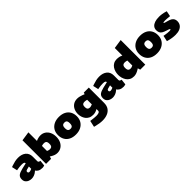

<svg xmlns="http://www.w3.org/2000/svg" viewBox="351 -2406 4251 4251"><g transform="rotate(-45 2476.5 -280.5)"><path d="M179 9Q136 9 97 -6Q58 -21 33 -53.5Q8 -86 8 -138Q8 -205 48.5 -238.5Q89 -272 181 -294L322 -327V-329Q324 -349 305 -360Q286 -371 238 -371Q207 -371 174.5 -368Q142 -365 108 -359L78 -353L49 -482L88 -496Q136 -513 186.5 -524Q237 -535 287 -535Q401 -535 469 -479.5Q537 -424 537 -320V-180Q537 -160 549 -150.5Q561 -141 592 -135L577 -3Q561 1 544 4.5Q527 8 516 8Q453 8 413.5 -13Q374 -34 354 -69L333 -51Q299 -21 257.5 -6Q216 9 179 9ZM247 -133Q259 -133 274 -136.5Q289 -140 305 -147L322 -155V-228L250 -210Q225 -204 217 -193.5Q209 -183 209 -169Q209 -151 220 -142Q231 -133 247 -133Z M983 9Q947 9 909.5 -3.5Q872 -16 832 -41L786 -70L844 -190L864 -181Q877 -175 892 -171.5Q907 -168 920 -168Q949 -168 966.5 -177.5Q984 -187 992 -208Q1000 -229 1000 -263Q1000 -296 992 -317Q984 -338 966.5 -347.5Q949 -357 920 -357Q906 -357 894 -355.5Q882 -354 871 -351L849 -345V-136L818 -100L790 0H632V-738L849 -770V-425L790 -472L864 -508Q889 -520 923 -527.5Q957 -535 988 -535Q1056 -535 1108 -500.5Q1160 -466 1189 -405Q1218 -344 1218 -263Q1218 -182 1188.5 -121Q1159 -60 1106 -25.5Q1053 9 983 9Z M1562 10Q1469 10 1403.5 -23.5Q1338 -57 1303 -118.5Q1268 -180 1268 -263Q1268 -346 1305 -407Q1342 -468 1409 -501.5Q1476 -535 1566 -535Q1658 -535 1724 -501.5Q1790 -468 1825 -406.5Q1860 -345 1860 -262Q1860 -179 1822.5 -118Q1785 -57 1718 -23.5Q1651 10 1562 10ZM1564 -165Q1589 -165 1606 -173.5Q1623 -182 1632 -203Q1641 -224 1641 -262Q1641 -301 1632.5 -322Q1624 -343 1607 -351.5Q1590 -360 1564 -360Q1540 -360 1522.5 -351.5Q1505 -343 1495.5 -322Q1486 -301 1486 -262Q1486 -224 1495 -203Q1504 -182 1521.5 -173.5Q1539 -165 1564 -165Z M2200 209Q2154 209 2105 202Q2056 195 2006 182L1963 171L1996 20L2037 25Q2072 29 2106.5 33Q2141 37 2172 37Q2219 37 2249.5 25Q2280 13 2280 -20V-69L2261 -59Q2232 -43 2201.5 -35.5Q2171 -28 2140 -28Q2078 -28 2034.5 -50.5Q1991 -73 1963.5 -110Q1936 -147 1923 -192Q1910 -237 1910 -281Q1910 -354 1937.5 -411.5Q1965 -469 2016.5 -502Q2068 -535 2140 -535Q2172 -535 2209 -526.5Q2246 -518 2275 -507L2327 -486L2338 -525H2496V-46Q2496 42 2457 98.5Q2418 155 2351 182Q2284 209 2200 209ZM2128 -283Q2128 -249 2137 -229.5Q2146 -210 2164 -202.5Q2182 -195 2208 -195Q2219 -195 2233 -198.5Q2247 -202 2260 -208L2280 -215L2279 -360L2257 -365Q2247 -367 2234.5 -369Q2222 -371 2208 -371Q2179 -371 2161 -362Q2143 -353 2135.5 -334Q2128 -315 2128 -283Z M2720 9Q2677 9 2638 -6Q2599 -21 2574 -53.5Q2549 -86 2549 -138Q2549 -205 2589.5 -238.5Q2630 -272 2722 -294L2863 -327V-329Q2865 -349 2846 -360Q2827 -371 2779 -371Q2748 -371 2715.5 -368Q2683 -365 2649 -359L2619 -353L2590 -482L2629 -496Q2677 -513 2727.5 -524Q2778 -535 2828 -535Q2942 -535 3010 -479.5Q3078 -424 3078 -320V-180Q3078 -160 3090 -150.5Q3102 -141 3133 -135L3118 -3Q3102 1 3085 4.5Q3068 8 3057 8Q2994 8 2954.5 -13Q2915 -34 2895 -69L2874 -51Q2840 -21 2798.5 -6Q2757 9 2720 9ZM2788 -133Q2800 -133 2815 -136.5Q2830 -140 2846 -147L2863 -155V-228L2791 -210Q2766 -204 2758 -193.5Q2750 -183 2750 -169Q2750 -151 2761 -142Q2772 -133 2788 -133Z M3383 9Q3321 9 3277.5 -15Q3234 -39 3206.5 -79Q3179 -119 3166 -167Q3153 -215 3153 -263Q3153 -311 3166 -359Q3179 -407 3206.5 -447Q3234 -487 3277.5 -511Q3321 -535 3383 -535Q3410 -535 3444.5 -528.5Q3479 -522 3507 -508L3522 -501V-738L3739 -770V0H3581L3564 -60L3534 -41Q3497 -18 3459 -4.5Q3421 9 3383 9ZM3371 -263Q3371 -226 3380 -205.5Q3389 -185 3406.5 -176.5Q3424 -168 3449 -168Q3461 -168 3475.5 -171Q3490 -174 3503 -181L3522 -190V-346L3500 -351Q3490 -353 3477.5 -355Q3465 -357 3451 -357Q3426 -357 3408 -348.5Q3390 -340 3380.5 -320Q3371 -300 3371 -263Z M4103 10Q4010 10 3944.5 -23.5Q3879 -57 3844 -118.5Q3809 -180 3809 -263Q3809 -346 3846 -407Q3883 -468 3950 -501.5Q4017 -535 4107 -535Q4199 -535 4265 -501.5Q4331 -468 4366 -406.5Q4401 -345 4401 -262Q4401 -179 4363.5 -118Q4326 -57 4259 -23.5Q4192 10 4103 10ZM4105 -165Q4130 -165 4147 -173.5Q4164 -182 4173 -203Q4182 -224 4182 -262Q4182 -301 4173.5 -322Q4165 -343 4148 -351.5Q4131 -360 4105 -360Q4081 -360 4063.5 -351.5Q4046 -343 4036.5 -322Q4027 -301 4027 -262Q4027 -224 4036 -203Q4045 -182 4062.5 -173.5Q4080 -165 4105 -165Z M4682 9Q4631 9 4577 1Q4523 -7 4470 -22L4445 -29L4475 -166L4499 -161Q4540 -154 4576 -150Q4612 -146 4646 -146Q4665 -146 4675.5 -150Q4686 -154 4686 -162Q4686 -168 4679.5 -173Q4673 -178 4656.5 -184Q4640 -190 4611 -199Q4548 -218 4512.5 -239.5Q4477 -261 4462.5 -292.5Q4448 -324 4448 -372Q4450 -425 4480.5 -461Q4511 -497 4567 -516Q4623 -535 4701 -535Q4747 -535 4794.5 -528Q4842 -521 4897 -504L4911 -500L4886 -372L4862 -374Q4822 -378 4791 -380Q4760 -382 4740 -382Q4712 -382 4695.5 -378.5Q4679 -375 4679 -368Q4679 -363 4684.5 -359Q4690 -355 4710.5 -349Q4731 -343 4774 -331Q4826 -318 4859 -297.5Q4892 -277 4907.5 -247.5Q4923 -218 4923 -177Q4923 -119 4894 -77Q4865 -35 4811.5 -13Q4758 9 4682 9Z"/></g></svg>

Font: REM Black
Style: Regular
Weight: 900
Designer: Octavio Pardo
Foundry: Ashler Design
Version: Version 1.005;gftools[0.9.28]